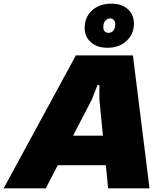

<svg xmlns="http://www.w3.org/2000/svg" viewBox="-54 -1033 917 1053"><path d="M-34 0 362 -729H675L766 0H539L491 -488V-567H481L450 -488L197 0ZM247 -127 331 -289H526L542 -127ZM535 -771Q476 -771 441 -804.5Q406 -838 411 -892Q413 -927 432 -954.5Q451 -982 483 -997.5Q515 -1013 557 -1013Q616 -1013 650 -980Q684 -947 680 -892Q676 -840 636.5 -805.5Q597 -771 535 -771ZM541 -853Q558 -853 567.5 -865Q577 -877 578 -896Q579 -913 571 -922.5Q563 -932 550 -932Q534 -931 524 -920Q514 -909 513 -889Q511 -872 519 -862.5Q527 -853 541 -853Z"/></svg>

Font: Hubot Sans Condensed ExtraLight Black
Style: Italic
Weight: 900
Italic angle: -12.0243°
Version: Version 2.000